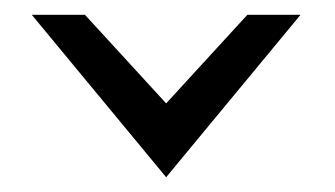

<svg xmlns="http://www.w3.org/2000/svg" viewBox="-20 -300 454 260"><path d="M23 -280 205 -60 387 -280H315L205 -160L95 -280Z"/></svg>

Font: Charger
Style: Regular
Weight: 400
Designer: Jasper
Foundry: Cannot Into Space Fonts
Version: Version 0.98